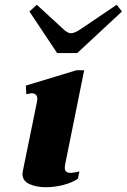

<svg xmlns="http://www.w3.org/2000/svg" viewBox="-20 -773 530 803"><path d="M103 -725 134 -753 243 -653Q262 -634 277 -634Q293 -634 320 -653L468 -753L490 -725L303 -551H219ZM74 -46Q74 -50 76 -60L135 -349Q136 -353 136 -359Q136 -383 111 -383Q109 -383 90 -379L88 -415L299 -479H332L252 -83Q251 -78 251 -71Q251 -50 275 -50Q288 -50 312 -56L306 -26Q282 -9 245 0.5Q208 10 172 10Q133 10 103.5 -3Q74 -16 74 -46Z"/></svg>

Font: Taviraj
Style: Bold Italic
Weight: 700
Italic angle: -12°
Designer: Katatrad Team
Foundry: CadsonDemak
Version: Version 1.001